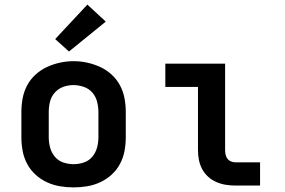

<svg xmlns="http://www.w3.org/2000/svg" viewBox="-20 -807 1240 835"><path d="M300 8Q270 8 240.5 3Q211 -2 184 -14.5Q157 -27 134.5 -47.5Q112 -68 98 -94.5Q84 -121 78.5 -150.5Q73 -180 73 -210V-320Q73 -350 78.5 -379.5Q84 -409 98 -435.5Q112 -462 134.5 -482.5Q157 -503 184 -515.5Q211 -528 240.5 -534.5Q270 -541 300 -541Q330 -541 359.5 -534.5Q389 -528 416 -515.5Q443 -503 465.5 -482.5Q488 -462 502 -435.5Q516 -409 521.5 -379.5Q527 -350 527 -320V-210Q527 -180 521.5 -150.5Q516 -121 502 -94.5Q488 -68 465.5 -47.5Q443 -27 416 -14.5Q389 -2 359.5 3Q330 8 300 8ZM300 -93Q323 -93 345 -100.5Q367 -108 381.5 -125.5Q396 -143 402 -165Q408 -187 408 -210V-320Q408 -343 402 -365.5Q396 -388 381 -405Q366 -422 343.5 -429.5Q321 -437 299 -437Q276 -437 254.5 -429Q233 -421 218 -404Q203 -387 197.5 -365Q192 -343 192 -320V-210Q192 -187 198 -165Q204 -143 218.5 -125.5Q233 -108 255 -100.5Q277 -93 300 -93ZM280 -583 220 -637 360 -787 440 -713Z M1004 0Q982 0 961 -3.5Q940 -7 920.5 -15.5Q901 -24 885 -38.5Q869 -53 859 -72Q849 -91 845 -112Q841 -133 841 -155V-429H699V-530H959V-155Q959 -145 961 -135Q963 -125 969 -117Q975 -109 984.5 -105Q994 -101 1004 -101H1111V0Z"/></svg>

Font: Iosevka Curly Extended
Style: Bold
Weight: 700
Width: 7
Monospace: yes
Designer: Belleve Invis
Foundry: Belleve Invis
Version: Version 11.1.0; ttfautohint (v1.8.3)